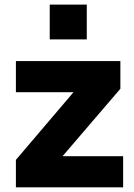

<svg xmlns="http://www.w3.org/2000/svg" viewBox="-20 -800 571 820"><path d="M47.9 -117.2 293.9 -406.2H47.9V-539.1H494.1V-420.9L247.1 -132.8H505.9V0H47.9ZM192.4 -780.3H350.6V-631.8H192.4Z"/></svg>

Font: Min Sans Black
Style: Regular
Weight: 900
Designer: Jinseong-Kim, NotoSansCJK, Nunito
Foundry: Jinseong-Kim
Version: Version 1.000